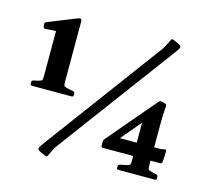

<svg xmlns="http://www.w3.org/2000/svg" viewBox="-117 -944 1192 1109"><g transform="rotate(15 479.0 -389.5)"><path d="M304 -371.6Q313.6 -369.4 313.6 -359.4V-349.6Q313.6 -340 303.6 -340H65.9Q56.3 -340 56.3 -350V-359.9Q56.3 -369.4 66.3 -371.6L92.9 -377.4Q111.6 -382.4 115.1 -387Q118.7 -391.6 118.7 -408.5V-714.1L179.2 -685.1L55.2 -677.3Q45.4 -676.9 44.2 -686.9L41.4 -702.1Q41 -710.7 49.4 -715.7L216.8 -783Q232.6 -789.2 238.8 -786.6Q244.9 -784 244.9 -769.9V-410.4Q244.9 -392.1 248.4 -387.3Q251.9 -382.4 268.9 -378.6ZM773.3 -803.8Q777.9 -812.3 786.9 -808.3L816.2 -795.4Q829.9 -790.1 834.2 -784.5Q838.4 -779 833.6 -768.9Q828.7 -758.9 812.9 -737.9L286.4 -29.1L259.2 26Q254.7 34.6 245.7 30.6L216.3 18.2Q203.6 11.9 198.9 6.8Q194.1 1.8 199.2 -8.4Q204.2 -18.7 219.7 -39.3L745.1 -748.7ZM673.8 0Q664.2 0 664.2 -10V-19.9Q664.2 -29.4 674.2 -31L710.2 -38.6Q728.9 -42.4 732.4 -47Q736 -51.6 736 -68.5V-335L785.3 -357.4L614.1 -154L602.3 -179.4H878.6L898.3 -183Q908.3 -185 910.3 -183.2Q912.3 -181.4 912.3 -171.4Q912.3 -158.9 911.5 -141.4Q910.7 -124 908.7 -109.3Q907.1 -99.7 897.1 -99.7H554Q544.4 -99.7 544.4 -109.7V-133.6Q544.4 -142.2 551 -151.2L797.3 -441Q803.9 -448.2 813.9 -446L836.2 -440.1Q846.3 -436.5 844.8 -427.5L842.2 -388.4Q841.2 -370.6 840.7 -356.8Q840.2 -343.1 840.2 -328.3V-70.4Q840.2 -52.1 843.7 -47.3Q847.2 -42.4 864.1 -38L892.6 -31.6Q902.2 -29.4 902.2 -19.4V-9.6Q902.2 0 892.2 0Z"/></g></svg>

Font: Hahmlet
Style: Regular
Weight: 400
Designer: Minjoo Ham & Mark Frömberg
Foundry: hypertype
Version: Version 1.002